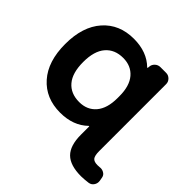

<svg xmlns="http://www.w3.org/2000/svg" viewBox="-239 -971 1385 1385"><g transform="rotate(45 453.0 -279.0)"><path d="M398.4 -162.1Q479.5 -162.1 526.9 -217.8Q574.2 -273.4 574.2 -377.9V-397.5Q574.2 -502 526.9 -557.1Q479.5 -612.3 398.4 -612.3Q312.5 -612.3 263.7 -555.7Q214.8 -499 214.8 -387.2Q214.8 -275.4 263.2 -218.8Q311.5 -162.1 398.4 -162.1ZM574.2 -87.9Q574.2 -89.8 572.3 -90.3Q570.3 -90.8 569.3 -89.8Q488.3 -10.7 355.5 -10.7Q208 -10.7 119.6 -110.4Q31.2 -210 31.2 -387.2Q31.2 -564.5 119.6 -664.6Q208 -764.6 355.5 -764.6Q489.3 -764.6 569.3 -685.5Q570.3 -684.6 572.3 -685.1Q574.2 -685.5 574.2 -687.5L575.2 -697.3Q576.2 -721.7 593.8 -738.3Q611.3 -754.9 635.7 -754.9H693.4Q716.8 -754.9 733.9 -737.8Q751 -720.7 751 -697.3V-14.6Q751 32.2 764.6 49.3Q778.3 66.4 813.5 66.4Q824.2 66.4 835 65.4Q839.8 64.5 844.7 64.5Q862.3 64.5 877 73.2Q896.5 84 900.4 105.5L905.3 132.8Q906.2 138.7 906.2 144.5Q906.2 162.1 896.5 176.8Q883.8 197.3 859.4 201.2Q823.2 206.1 787.1 207Q675.8 207 625 156.7Q574.2 106.4 574.2 -4.9Z"/></g></svg>

Font: Gen Jyuu Gothic Heavy
Style: Bold
Weight: 900
Designer: [Source Han Sans]
Ryoko NISHIZUKA  (kana & ideographs); Paul D. Hunt (Latin, Greek & Cyrillic); Wenlong ZHANG  (bopomofo
Version: Version 1.002.20150607